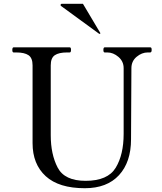

<svg xmlns="http://www.w3.org/2000/svg" viewBox="-20 -980 858 1014"><path d="M152 -224V-635Q152 -674 130.5 -688.5Q109 -703 66 -703H52Q45 -703 45 -716Q45 -730 52 -730H348Q352 -730 353.5 -726.5Q355 -723 355 -716Q355 -703 348 -703H334Q291 -703 269.5 -688.5Q248 -674 248 -635V-266Q248 -165 284.5 -95Q321 -25 432 -25Q549 -25 591 -94Q633 -163 633 -273V-620Q633 -656 605.5 -679.5Q578 -703 547 -703H533Q526 -703 526 -716Q526 -730 533 -730H773Q778 -730 779.5 -726.5Q781 -723 781 -716Q781 -703 773 -703H760Q729 -703 701.5 -680Q674 -657 674 -620L672 -244Q672 -124 608.5 -55Q545 14 428 14Q291 14 221.5 -49.5Q152 -113 152 -224ZM503 -802 506 -801Q508 -801 509 -802Q510 -803 510 -804L509 -807L418 -960H307Q300 -960 300 -953Q300 -950 303 -948Z"/></svg>

Font: Shippori Mincho Medium
Style: Regular
Weight: 500
Designer: FONTDASU
Foundry: FONTDASU / Google Inc. / but / Adobe
Version: Version 3.110; ttfautohint (v1.8.3)